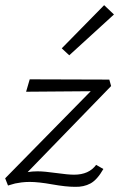

<svg xmlns="http://www.w3.org/2000/svg" viewBox="-21 -713 461 743"><path d="M420 -657 247 -499 218 -526 382 -693ZM402 -405 409 -380 86 -47Q104 -50 124 -50Q150 -50 196 -43.5Q242 -37 266 -37Q323 -37 351 -75L379 -59Q355 -17 329 -3Q303 11 269 10Q234 10 181 0.5Q128 -9 94 -9Q77 -9 61.5 -7Q46 -5 37.5 -3Q29 -1 20 2L10 5L-1 -23L330 -360L80 -358L94 -406Z"/></svg>

Font: EauTestInfant Semilight
Style: Italic
Weight: 300
Italic angle: -12°
Designer: Christian Thalmann (Catharsis Fonts)
Version: Version 0.001;PS 000.001;hotconv 1.0.88;makeotf.lib2.5.64775